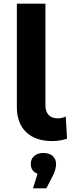

<svg xmlns="http://www.w3.org/2000/svg" viewBox="-20 -762 391 1048"><path d="M72 -178V-742H228V-187Q228 -153 245.5 -134.5Q263 -116 295 -116Q307 -116 319.5 -119Q332 -122 339 -126L346 -5Q307 8 265 8Q174 8 123 -40.5Q72 -89 72 -178ZM286 133Q286 164 268 198L233 266H160L185 186Q167 180 157.5 166.5Q148 153 148 133Q148 106 166.5 89.5Q185 73 217 73Q249 73 267.5 89.5Q286 106 286 133Z"/></svg>

Font: Montserrat Alternates
Style: Bold
Weight: 700
Designer: Julieta Ulanovsky
Foundry: Julieta Ulanovsky
Version: Version 7.200